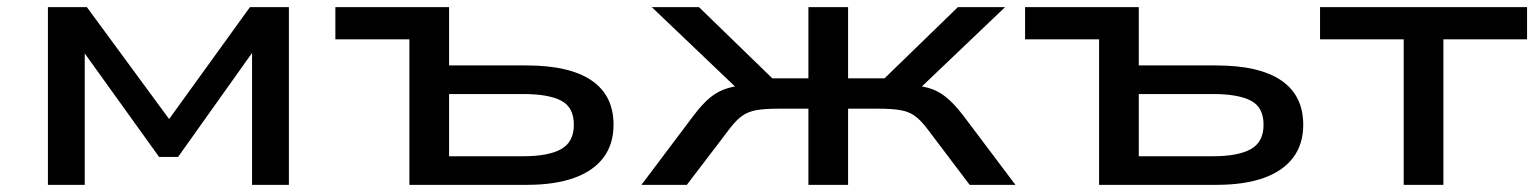

<svg xmlns="http://www.w3.org/2000/svg" viewBox="-20 -517 4308 537"><path d="M114 0V-497H223L453 -184L679 -497H788V0H685V-369L478 -78H425L216 -369H217V0Z M1125 0V-407H918V-497H1236V-334H1452Q1573 -334 1634.5 -292Q1696 -250 1696 -168Q1696 -114 1668 -76.5Q1640 -39 1586 -19.5Q1532 0 1453 0ZM1236 -80H1443Q1514 -80 1549.5 -100Q1585 -120 1585 -168Q1585 -217 1549.5 -235.5Q1514 -254 1443 -254H1236Z M1774 0 1920 -194Q1945 -227 1966.5 -244.5Q1988 -262 2014 -270Q2040 -278 2079 -280L2061 -251L1803 -497H1935L2140 -298H2241V-497H2352V-298H2454L2659 -497H2791L2533 -251L2515 -280Q2552 -278 2577 -271Q2602 -264 2624.5 -246.5Q2647 -229 2674 -194L2820 0H2692L2571 -160Q2553 -183 2537 -194Q2521 -205 2498 -209Q2475 -213 2437 -213H2352V0H2241V-213H2157Q2119 -213 2096 -209Q2073 -205 2056.5 -193.5Q2040 -182 2023 -160L1901 0Z M3054 0V-407H2847V-497H3165V-334H3381Q3502 -334 3563.5 -292Q3625 -250 3625 -168Q3625 -114 3597 -76.5Q3569 -39 3515 -19.5Q3461 0 3382 0ZM3165 -80H3372Q3443 -80 3478.5 -100Q3514 -120 3514 -168Q3514 -217 3478.5 -235.5Q3443 -254 3372 -254H3165Z M3906 0V-407H3672V-497H4251V-407H4017V0Z"/></svg>

Font: Nunito Sans 7pt Expanded Medium
Style: Regular
Weight: 500
Width: 7
Designer: Vernon Adams
Foundry: Vernon Adams
Version: Version 3.101;gftools[0.9.27]